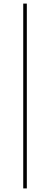

<svg xmlns="http://www.w3.org/2000/svg" viewBox="-20 -800 278 1070"><path d="M109.5 250V-780H129.5V250Z"/></svg>

Font: Bodoni Moda ExtraBold
Style: Regular
Weight: 800
Version: Version 2.005